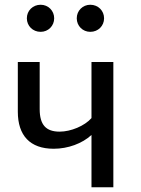

<svg xmlns="http://www.w3.org/2000/svg" viewBox="-20 -788 592 808"><path d="M151 -768C118 -768 93 -743 93 -711C93 -679 118 -654 151 -654C183 -654 208 -679 208 -711C208 -743 183 -768 151 -768ZM360 -768C328 -768 303 -743 303 -711C303 -679 328 -654 360 -654C393 -654 418 -679 418 -711C418 -743 393 -768 360 -768ZM365 -527V-291C336 -258 278 -234 231 -234C174 -234 147 -262 147 -329V-527H55V-318C55 -218 106 -162 206 -162C266 -162 326 -184 365 -220V0H457V-527Z"/></svg>

Font: Fira Sans
Style: Regular
Weight: 400
Designer: Carrois Corporate & Edenspiekermann AG
Foundry: Carrois Corporate GbR & Edenspiekermann AG
Version: Version 4.203